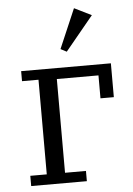

<svg xmlns="http://www.w3.org/2000/svg" viewBox="-55 -817 596 859"><g transform="rotate(-5 243.5 -388.0)"><path d="M50 -46H124V-471H50V-516H453V-364H393V-467H206V-46H300V0H50ZM234 -599 310 -776 387 -738 261 -585Z"/></g></svg>

Font: IBM Plex Serif
Style: Regular
Weight: 400
Designer: Mike Abbink, Paul van der Laan, Pieter van Rosmalen
Foundry: Bold Monday
Version: Version 2.6